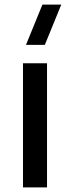

<svg xmlns="http://www.w3.org/2000/svg" viewBox="-20 -815 304 835"><path d="M246.5 -795H164.5L93 -620H175ZM184.5 0V-540H80V0Z"/></svg>

Font: Vela Sans SemBd
Style: Regular
Weight: 600
Designer: Principal design: Mikhail Sharanda - project Manrope.
Design modification: Ravid Balaliev
Foundry: Mikhail Sharanda
Version: Version 1.001